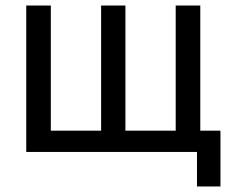

<svg xmlns="http://www.w3.org/2000/svg" viewBox="-20 -550 850 695"><path d="M693 0H75V-530H164V-77H346V-530H434V-77H616V-530H705V-77H778V125H693Z"/></svg>

Font: Golos UI
Style: Regular
Weight: 400
Designer: A.Korolkova, Vitaly Kuzmin
Foundry: ParaType Ltd
Version: Version 2.000